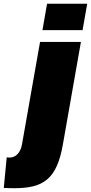

<svg xmlns="http://www.w3.org/2000/svg" viewBox="-104 -804 481 1016"><path d="M120.6 -644.5H333L357.4 -784.2H145ZM-27.8 191.9C126 191.9 196.3 143.6 228.5 -38.1L324.2 -582H107.9L12.2 -39.1C5.4 0.5 -18.6 29.8 -53.2 29.8C-53.7 29.8 -60.5 30.3 -68.4 28.3L-84 190.4C-65.9 191.4 -50.3 191.9 -27.8 191.9Z"/></svg>

Font: Decalotype Black Italic
Style: Regular
Weight: 900
Italic angle: -10°
Designer: Alfredo Marco Pradil
Foundry: Alfredo Marco Pradil
Version: Version 1.0